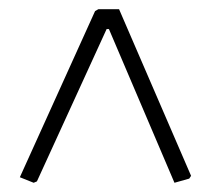

<svg xmlns="http://www.w3.org/2000/svg" viewBox="-20 -509 456 416"><path d="M238 -489 394 -128 390 -122 358 -113 216 -446H211L60 -116L53 -113L23 -125L186 -485L193 -489Z"/></svg>

Font: Alegreya Sans Light
Style: Regular
Weight: 300
Designer: Juan Pablo del Peral
Foundry: Huerta Tipografica
Version: Version 2.007